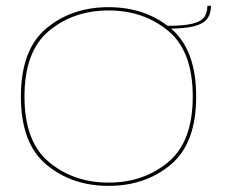

<svg xmlns="http://www.w3.org/2000/svg" viewBox="-20 -618 757 643"><path d="M343.5 4.5Q467 4.5 552 -66.8Q637 -138 637 -294.5Q637 -452 552 -523Q467 -594 343.5 -594Q220.5 -594 135.2 -523Q50 -452 50 -294.5Q50 -138 135.2 -66.8Q220.5 4.5 343.5 4.5ZM343.5 -6.5Q227 -6.5 144.5 -74.8Q62 -143 62 -294.5Q62 -447 144.5 -515Q227 -583 343.5 -583Q460.5 -583 543 -515Q625.5 -447 625.5 -294.5Q625.5 -143 543 -74.8Q460.5 -6.5 343.5 -6.5ZM540 -531.5V-522Q597 -522 628.5 -529.8Q660 -537.5 673.2 -554.2Q686.5 -571 686.5 -598.5H674.5Q674.5 -574.5 663.5 -560Q652.5 -545.5 623.5 -538.5Q594.5 -531.5 540 -531.5Z"/></svg>

Font: Anybody Expanded Thin
Style: Regular
Weight: 250
Width: 7
Version: Version 1.113;gftools[0.9.25]